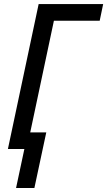

<svg xmlns="http://www.w3.org/2000/svg" viewBox="-20 -734 528 946"><path d="M59.1 192.4 100.1 0H19L170.4 -713.9H488.3L471.2 -631.8H245.6L128.9 -81.5H208L149.4 192.4Z"/></svg>

Font: Open Sans SemiCondensed Medium
Style: Italic
Weight: 500
Width: 4
Italic angle: -12°
Designer: Monotype Design Team
Foundry: Monotype Imaging Inc.
Version: Version 3.000